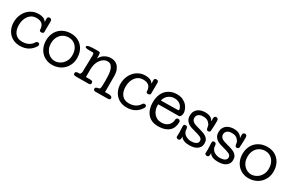

<svg xmlns="http://www.w3.org/2000/svg" viewBox="105 -1502 3788 2523"><g transform="rotate(30 1999.0 -240.0)"><path d="M382 -428Q381 -439 380.5 -454Q380 -469 380 -483Q380 -494 387 -502.5Q394 -511 411 -511Q428 -511 436 -502Q444 -493 444 -478Q444 -464 444 -441Q444 -418 443.5 -393.5Q443 -369 443 -346Q443 -323 443 -310Q443 -302 432.5 -295Q422 -288 407 -288Q399 -288 389.5 -293Q380 -298 380 -309Q380 -361 353 -391.5Q326 -422 259 -422Q226 -422 197.5 -407.5Q169 -393 149 -367Q129 -341 117.5 -305.5Q106 -270 106 -227Q106 -148 143.5 -102Q181 -56 249 -56Q307 -56 346 -77Q385 -98 403 -128Q413 -144 421.5 -149Q430 -154 437 -154Q448 -154 457.5 -148Q467 -142 467 -128Q467 -120 464.5 -114.5Q462 -109 457 -101Q387 6 253 6Q200 6 158.5 -12Q117 -30 88.5 -61.5Q60 -93 44.5 -135Q29 -177 29 -225Q29 -279 46.5 -326Q64 -373 95 -407.5Q126 -442 169 -462Q212 -482 262 -482Q300 -482 330 -471.5Q360 -461 382 -428Z M988 -233Q988 -172 966 -126Q944 -80 909.5 -49.5Q875 -19 832 -4Q789 11 747 11Q696 11 654 -6.5Q612 -24 581.5 -56Q551 -88 534 -132.5Q517 -177 517 -230Q517 -282 534 -326.5Q551 -371 582.5 -403Q614 -435 658.5 -453.5Q703 -472 759 -472Q815 -472 857.5 -452.5Q900 -433 929 -400Q958 -367 973 -324Q988 -281 988 -233ZM758 -412Q725 -412 695 -400Q665 -388 642 -365Q619 -342 605.5 -308Q592 -274 592 -231Q592 -185 606.5 -151Q621 -117 644 -94.5Q667 -72 695 -61Q723 -50 749 -50Q775 -50 804 -61Q833 -72 858 -94.5Q883 -117 899 -152Q915 -187 915 -235Q915 -274 903.5 -306.5Q892 -339 871.5 -362.5Q851 -386 822 -399Q793 -412 758 -412Z M1528 -29H1582Q1589 -29 1598.5 -28Q1608 -27 1617 -23.5Q1626 -20 1632 -13.5Q1638 -7 1638 4Q1638 19 1627 24Q1616 29 1601 29Q1596 29 1568.5 29.5Q1541 30 1508.5 30Q1476 30 1448.5 30.5Q1421 31 1417 31Q1404 31 1394 25.5Q1384 20 1384 3Q1384 -11 1393.5 -17.5Q1403 -24 1412 -26Q1437 -29 1445 -35Q1453 -41 1455 -65Q1457 -105 1457.5 -133Q1458 -161 1458 -163Q1458 -209 1454.5 -251.5Q1451 -294 1440.5 -325.5Q1430 -357 1410.5 -376Q1391 -395 1358 -395Q1316 -395 1283.5 -366.5Q1251 -338 1234 -300Q1223 -277 1217.5 -246.5Q1212 -216 1212 -186V-74H1279Q1296 -74 1307 -68Q1318 -62 1318 -42Q1318 -25 1308.5 -20Q1299 -15 1279 -15Q1275 -15 1248.5 -15Q1222 -15 1190 -14.5Q1158 -14 1130.5 -14Q1103 -14 1098 -14Q1082 -14 1068.5 -18Q1055 -22 1055 -41Q1055 -59 1067.5 -65Q1080 -71 1092 -71H1112Q1121 -71 1126.5 -76.5Q1132 -82 1135 -90.5Q1138 -99 1139 -108Q1140 -117 1140 -125Q1140 -142 1141 -179.5Q1142 -217 1143 -257Q1144 -297 1144.5 -329Q1145 -361 1145 -367Q1145 -400 1128 -400H1076Q1066 -400 1054.5 -400.5Q1043 -401 1033.5 -402.5Q1024 -404 1017.5 -407.5Q1011 -411 1011 -417Q1011 -427 1018.5 -433.5Q1026 -440 1045 -444Q1064 -448 1095.5 -449.5Q1127 -451 1175 -451Q1201 -451 1207 -445Q1213 -439 1214 -419L1217 -357Q1239 -404 1283 -429.5Q1327 -455 1377 -455Q1399 -455 1425.5 -447.5Q1452 -440 1475 -418.5Q1498 -397 1513 -359Q1528 -321 1528 -260Z M2002 -428Q2001 -439 2000.5 -454Q2000 -469 2000 -483Q2000 -494 2007 -502.5Q2014 -511 2031 -511Q2048 -511 2056 -502Q2064 -493 2064 -478Q2064 -464 2064 -441Q2064 -418 2063.5 -393.5Q2063 -369 2063 -346Q2063 -323 2063 -310Q2063 -302 2052.5 -295Q2042 -288 2027 -288Q2019 -288 2009.5 -293Q2000 -298 2000 -309Q2000 -361 1973 -391.5Q1946 -422 1879 -422Q1846 -422 1817.5 -407.5Q1789 -393 1769 -367Q1749 -341 1737.5 -305.5Q1726 -270 1726 -227Q1726 -148 1763.5 -102Q1801 -56 1869 -56Q1927 -56 1966 -77Q2005 -98 2023 -128Q2033 -144 2041.5 -149Q2050 -154 2057 -154Q2068 -154 2077.5 -148Q2087 -142 2087 -128Q2087 -120 2084.5 -114.5Q2082 -109 2077 -101Q2007 6 1873 6Q1820 6 1778.5 -12Q1737 -30 1708.5 -61.5Q1680 -93 1664.5 -135Q1649 -177 1649 -225Q1649 -279 1666.5 -326Q1684 -373 1715 -407.5Q1746 -442 1789 -462Q1832 -482 1882 -482Q1920 -482 1950 -471.5Q1980 -461 2002 -428Z M2472 -303Q2489 -303 2489 -311Q2489 -326 2481 -344.5Q2473 -363 2457.5 -378.5Q2442 -394 2418 -404.5Q2394 -415 2362 -415Q2331 -415 2306 -404.5Q2281 -394 2263 -377.5Q2245 -361 2234 -340.5Q2223 -320 2219 -299ZM2215 -239Q2214 -234 2213.5 -228.5Q2213 -223 2213 -218Q2213 -188 2223 -158Q2233 -128 2252.5 -104Q2272 -80 2300.5 -65.5Q2329 -51 2366 -51Q2405 -51 2432 -63Q2459 -75 2475.5 -93.5Q2492 -112 2499.5 -133.5Q2507 -155 2507 -173Q2507 -181 2513.5 -193Q2520 -205 2541 -205Q2553 -205 2562 -196.5Q2571 -188 2571 -173Q2571 -138 2560.5 -104.5Q2550 -71 2525 -45Q2500 -19 2457 -3Q2414 13 2350 13Q2298 13 2258.5 -4.5Q2219 -22 2192 -54Q2165 -86 2151.5 -129.5Q2138 -173 2138 -226Q2138 -284 2154 -331Q2170 -378 2200 -410Q2230 -442 2272 -459.5Q2314 -477 2365 -477Q2420 -477 2458 -457.5Q2496 -438 2519 -410.5Q2542 -383 2552 -353.5Q2562 -324 2562 -304Q2562 -281 2551 -261Q2540 -241 2520 -241Q2489 -241 2446.5 -240.5Q2404 -240 2356 -240Q2346 -240 2327 -240Q2308 -240 2287 -239.5Q2266 -239 2246.5 -239Q2227 -239 2215 -239Z M2700 -33Q2701 -25 2701 -18Q2701 -11 2701 -5Q2701 10 2693.5 20Q2686 30 2671 30Q2667 30 2661.5 29Q2656 28 2650.5 25Q2645 22 2641.5 17Q2638 12 2638 4Q2638 -1 2639 -20.5Q2640 -40 2640 -54Q2640 -74 2638 -99Q2636 -124 2636 -146Q2636 -162 2640 -171.5Q2644 -181 2663 -181Q2683 -181 2689.5 -170Q2696 -159 2698 -141Q2700 -127 2700.5 -118.5Q2701 -110 2706 -100Q2711 -89 2721 -77Q2731 -65 2747 -55.5Q2763 -46 2783.5 -39.5Q2804 -33 2830 -33Q2846 -33 2863.5 -36Q2881 -39 2896 -46Q2911 -53 2920.5 -65Q2930 -77 2930 -95Q2930 -129 2895.5 -144.5Q2861 -160 2802 -175Q2776 -181 2749 -190Q2722 -199 2699 -214.5Q2676 -230 2661.5 -255.5Q2647 -281 2647 -320Q2647 -357 2660.5 -383Q2674 -409 2696 -425.5Q2718 -442 2746.5 -449.5Q2775 -457 2805 -457Q2834 -457 2855.5 -451Q2877 -445 2892 -435Q2907 -425 2916 -413.5Q2925 -402 2931 -392Q2930 -405 2929.5 -419Q2929 -433 2929 -438Q2929 -461 2940.5 -468Q2952 -475 2961 -475Q2972 -475 2982.5 -466.5Q2993 -458 2993 -432Q2993 -411 2992.5 -387.5Q2992 -364 2991 -343.5Q2990 -323 2989 -307Q2988 -291 2988 -285Q2987 -271 2976 -265Q2965 -259 2956 -259Q2943 -259 2937 -268Q2931 -277 2929 -284Q2929 -285 2928 -291.5Q2927 -298 2925.5 -306.5Q2924 -315 2922 -323Q2920 -331 2917 -336Q2905 -359 2880 -377.5Q2855 -396 2808 -396Q2761 -396 2737 -375.5Q2713 -355 2713 -322Q2713 -302 2722 -288Q2731 -274 2746 -264Q2761 -254 2781 -247.5Q2801 -241 2824 -235Q2861 -225 2893 -215Q2925 -205 2948 -190.5Q2971 -176 2984.5 -154Q2998 -132 2998 -99Q2998 -60 2981 -36Q2964 -12 2939.5 1.5Q2915 15 2886 19.5Q2857 24 2833 24Q2815 24 2795 21.5Q2775 19 2757 12.5Q2739 6 2724 -5Q2709 -16 2700 -33Z M3135 -33Q3136 -25 3136 -18Q3136 -11 3136 -5Q3136 10 3128.5 20Q3121 30 3106 30Q3102 30 3096.5 29Q3091 28 3085.5 25Q3080 22 3076.5 17Q3073 12 3073 4Q3073 -1 3074 -20.5Q3075 -40 3075 -54Q3075 -74 3073 -99Q3071 -124 3071 -146Q3071 -162 3075 -171.5Q3079 -181 3098 -181Q3118 -181 3124.5 -170Q3131 -159 3133 -141Q3135 -127 3135.5 -118.5Q3136 -110 3141 -100Q3146 -89 3156 -77Q3166 -65 3182 -55.5Q3198 -46 3218.5 -39.5Q3239 -33 3265 -33Q3281 -33 3298.5 -36Q3316 -39 3331 -46Q3346 -53 3355.5 -65Q3365 -77 3365 -95Q3365 -129 3330.5 -144.5Q3296 -160 3237 -175Q3211 -181 3184 -190Q3157 -199 3134 -214.5Q3111 -230 3096.5 -255.5Q3082 -281 3082 -320Q3082 -357 3095.5 -383Q3109 -409 3131 -425.5Q3153 -442 3181.5 -449.5Q3210 -457 3240 -457Q3269 -457 3290.5 -451Q3312 -445 3327 -435Q3342 -425 3351 -413.5Q3360 -402 3366 -392Q3365 -405 3364.5 -419Q3364 -433 3364 -438Q3364 -461 3375.5 -468Q3387 -475 3396 -475Q3407 -475 3417.5 -466.5Q3428 -458 3428 -432Q3428 -411 3427.5 -387.5Q3427 -364 3426 -343.5Q3425 -323 3424 -307Q3423 -291 3423 -285Q3422 -271 3411 -265Q3400 -259 3391 -259Q3378 -259 3372 -268Q3366 -277 3364 -284Q3364 -285 3363 -291.5Q3362 -298 3360.5 -306.5Q3359 -315 3357 -323Q3355 -331 3352 -336Q3340 -359 3315 -377.5Q3290 -396 3243 -396Q3196 -396 3172 -375.5Q3148 -355 3148 -322Q3148 -302 3157 -288Q3166 -274 3181 -264Q3196 -254 3216 -247.5Q3236 -241 3259 -235Q3296 -225 3328 -215Q3360 -205 3383 -190.5Q3406 -176 3419.5 -154Q3433 -132 3433 -99Q3433 -60 3416 -36Q3399 -12 3374.5 1.5Q3350 15 3321 19.5Q3292 24 3268 24Q3250 24 3230 21.5Q3210 19 3192 12.5Q3174 6 3159 -5Q3144 -16 3135 -33Z M3969 -233Q3969 -172 3947 -126Q3925 -80 3890.5 -49.5Q3856 -19 3813 -4Q3770 11 3728 11Q3677 11 3635 -6.5Q3593 -24 3562.5 -56Q3532 -88 3515 -132.5Q3498 -177 3498 -230Q3498 -282 3515 -326.5Q3532 -371 3563.5 -403Q3595 -435 3639.5 -453.5Q3684 -472 3740 -472Q3796 -472 3838.5 -452.5Q3881 -433 3910 -400Q3939 -367 3954 -324Q3969 -281 3969 -233ZM3739 -412Q3706 -412 3676 -400Q3646 -388 3623 -365Q3600 -342 3586.5 -308Q3573 -274 3573 -231Q3573 -185 3587.5 -151Q3602 -117 3625 -94.5Q3648 -72 3676 -61Q3704 -50 3730 -50Q3756 -50 3785 -61Q3814 -72 3839 -94.5Q3864 -117 3880 -152Q3896 -187 3896 -235Q3896 -274 3884.5 -306.5Q3873 -339 3852.5 -362.5Q3832 -386 3803 -399Q3774 -412 3739 -412Z"/></g></svg>

Font: Life Savers
Style: Bold
Weight: 700
Designer: Pablo Impallari, Rodrigo Fuenzalida, Brenda Gallo
Foundry: Pablo Impallari, Rodrigo Fuenzalida, Brenda Gallo
Version: Version 3.001; ttfautohint (v0.95) -l 8 -r 50 -G 200 -x 14 -